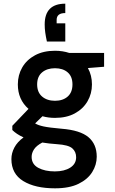

<svg xmlns="http://www.w3.org/2000/svg" viewBox="-20 -792 625 1044"><path d="M279 -151Q243 -151 211 -160L171 -121Q187 -111 217 -104.5Q247 -98 315 -92Q416 -84 461 -46Q506 -8 506 60Q506 104 481.5 143.5Q457 183 407 207.5Q357 232 279 232Q171 232 106.5 192.5Q42 153 42 73Q42 41 58 10.5Q74 -20 108 -45Q88 -54 73 -64Q58 -74 47 -85V-108L135 -200Q77 -251 77 -333Q77 -384 101 -425.5Q125 -467 170.5 -491.5Q216 -516 279 -516Q321 -516 357 -504H546V-429L458 -422Q480 -382 480 -333Q480 -283 456 -241.5Q432 -200 387 -175.5Q342 -151 279 -151ZM279 -244Q322 -244 348 -267Q374 -290 374 -333Q374 -376 348 -398.5Q322 -421 279 -421Q236 -421 209 -398.5Q182 -376 182 -333Q182 -290 209 -267Q236 -244 279 -244ZM152 61Q152 101 188 120.5Q224 140 278 140Q330 140 362 119.5Q394 99 394 63Q394 33 373 14.5Q352 -4 290 -8Q246 -11 210 -17Q178 0 165 20Q152 40 152 61ZM335 -772V-721Q288 -721 288 -684V-665H335V-566H235Q229 -594 226 -615.5Q223 -637 223 -659Q223 -772 335 -772Z"/></svg>

Font: DM Sans SemiBold
Style: Regular
Weight: 600
Designer: Colophon Foundry, Jonny Pinhorn
Foundry: Colophon Foundry
Version: Version 4.004; ttfautohint (v1.8.4.7-5d5b)